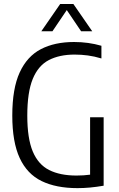

<svg xmlns="http://www.w3.org/2000/svg" viewBox="-20 -966 614 992"><path d="M380.5 6Q270 6 195 -30.5Q120 -67 81.8 -149.5Q43.5 -232 43.5 -369Q43.5 -508.5 81.8 -591.8Q120 -675 191.2 -712Q262.5 -749 362.5 -749Q437 -749 504 -729.5V-664Q467.5 -675 433.8 -679.5Q400 -684 365.5 -684Q287 -684 232.2 -655.5Q177.5 -627 149.2 -558.2Q121 -489.5 121 -368.5Q121 -251 149.2 -183.5Q177.5 -116 234 -87.5Q290.5 -59 375 -59Q412.5 -59 445.5 -63.5V-360H515.5V-6.5Q477.5 0 444.8 3Q412 6 380.5 6ZM193.5 -804.5 291 -945.5H359L456.5 -804.5H399L325 -914L251 -804.5Z"/></svg>

Font: Encode Sans Condensed
Style: Regular
Weight: 400
Width: 3
Designer: Multiple Designers
Foundry: Impallari Type
Version: Version 3.000; ttfautohint (v1.8.3) -l 8 -r 50 -G 200 -x 14 